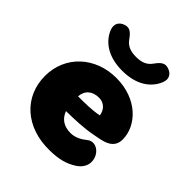

<svg xmlns="http://www.w3.org/2000/svg" viewBox="-205 -868 1010 1010"><g transform="rotate(45 300.0 -362.5)"><path d="M329 12C402 11 444 -3 482 -27C585 -91 495 -220 429 -165C406 -146 375 -130 343 -130C292 -130 260 -153 244 -195C309 -196 375 -198 435 -210C487 -220 561 -226 561 -301C561 -400 468 -506 308 -506C154 -506 35 -399 35 -248C35 -94 153 15 329 12ZM303 -554C410 -554 472 -602 497 -663C512 -699 494 -724 464 -734C434 -744 416 -729 393 -697C374 -670 347 -657 303 -657C259 -657 232 -670 213 -697C190 -729 172 -744 142 -734C112 -724 95 -699 109 -663C134 -602 196 -554 303 -554ZM234 -295C238 -343 270 -368 318 -368C354 -368 381 -343 386 -305C336 -295 288 -295 234 -295Z"/></g></svg>

Font: SN Pro Black
Style: Regular
Weight: 900
Designer: Tobias Whetton
Foundry: Supernotes
Version: Version 1.001;Glyphs 3.2 (3249)